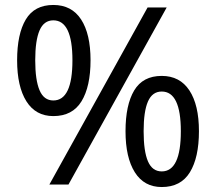

<svg xmlns="http://www.w3.org/2000/svg" viewBox="-20 -744 871 774"><path d="M195 -724Q269 -724 307 -665.5Q345 -607 345 -501Q345 -395 308.5 -335.5Q272 -276 195 -276Q124 -276 86.5 -335.5Q49 -395 49 -501Q49 -607 84 -665.5Q119 -724 195 -724ZM195 -662Q157 -662 139.5 -621.5Q122 -581 122 -501Q122 -421 139.5 -380Q157 -339 195 -339Q272 -339 272 -501Q272 -662 195 -662ZM652 -714 256 0H179L575 -714ZM632 -438Q705 -438 743.5 -379.5Q782 -321 782 -215Q782 -109 745.5 -49.5Q709 10 632 10Q561 10 523.5 -49.5Q486 -109 486 -215Q486 -321 521 -379.5Q556 -438 632 -438ZM632 -375Q594 -375 576.5 -335Q559 -295 559 -215Q559 -134 576.5 -93.5Q594 -53 632 -53Q709 -53 709 -215Q709 -375 632 -375Z"/></svg>

Font: Noto Sans Tangsa
Style: Regular
Weight: 400
Designer: David Williams
Foundry: Google LLC
Version: Version 1.504